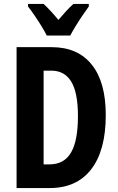

<svg xmlns="http://www.w3.org/2000/svg" viewBox="-20 -953 599 973"><path d="M516 -370Q516 -191 442.5 -95.5Q369 0 232 0H64V-714H242Q374 -714 445 -625.5Q516 -537 516 -370ZM375 -364Q375 -484 341 -539.5Q307 -595 240 -595H201V-120H231Q305 -120 340 -180Q375 -240 375 -364ZM217 -773Q207 -793 190.5 -820Q174 -847 155.5 -874Q137 -901 122 -920V-933H201Q235 -902 276 -852Q299 -879 316 -897.5Q333 -916 352 -933H430V-920Q416 -901 398 -874.5Q380 -848 363.5 -821Q347 -794 336 -773Z"/></svg>

Font: Noto Sans Myanmar ExtraCondensed
Style: Bold
Weight: 700
Width: 2
Designer: Monotype Design Team
Foundry: Monotype Imaging Inc.
Version: Version 2.107; ttfautohint (v1.8.4.7-5d5b)